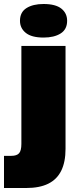

<svg xmlns="http://www.w3.org/2000/svg" viewBox="-64 -774 391 961"><path d="M-44 167V6H-7Q20 6 31.5 -7Q43 -20 43 -54V-544H264V-29Q264 37 242.5 80.5Q221 124 177.5 145.5Q134 167 67 167ZM154 -586Q94 -586 65 -609.5Q36 -633 36 -670Q36 -713 68.5 -733.5Q101 -754 154 -754Q214 -754 243 -731Q272 -708 272 -670Q272 -627 239.5 -606.5Q207 -586 154 -586Z"/></svg>

Font: Mona Sans Expanded Black
Style: Regular
Weight: 900
Width: 7
Designer: Deni Anggara
Foundry: GitHub
Version: Version 2.000